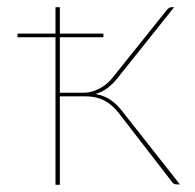

<svg xmlns="http://www.w3.org/2000/svg" viewBox="-20 -510 540 531"><path d="M477.5 0H469Q462 0 457.5 -4.5L308 -198Q291 -220 268.8 -231.8Q246.5 -243.5 218.5 -243.5H145.5V1H133.5V-407H28.5V-417H133.5V-490H145.5V-417H266V-407H145.5V-253.5H212Q233 -253.5 254.5 -264.8Q276 -276 290 -293.5L443.5 -485Q445.5 -487 448 -488.5Q450.5 -490 453.5 -490H461.5L303 -291.5Q291.5 -277.5 277.2 -266.5Q263 -255.5 243.5 -250Q266 -246.5 283.5 -235.2Q301 -224 316 -205Z"/></svg>

Font: Lato 2
Style: Regular
Weight: 100
Designer: Lukasz Dziedzic with Adam Twardoch and Botio Nikoltchev
Foundry: tyPoland Lukasz Dziedzic
Version: Version 2.015; 2015-08-06; http://www.latofonts.com/